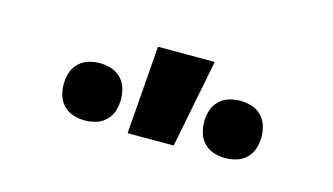

<svg xmlns="http://www.w3.org/2000/svg" viewBox="-36 -844 573 330"><g transform="rotate(15 250.0 -678.5)"><path d="M375 -602Q365 -602 355 -605Q345 -608 337.5 -615.5Q330 -623 327 -633Q324 -643 324 -653Q324 -663 327 -673Q330 -683 337.5 -690.5Q345 -698 355 -701Q365 -704 375 -704Q385 -704 395 -701Q405 -698 412.5 -690.5Q420 -683 423 -673Q426 -663 426 -653Q426 -643 423 -633Q420 -623 412.5 -615.5Q405 -608 395 -605Q385 -602 375 -602ZM125 -602Q115 -602 105 -605Q95 -608 87.5 -615.5Q80 -623 77 -633Q74 -643 74 -653Q74 -663 77 -673Q80 -683 87.5 -690.5Q95 -698 105 -701Q115 -704 125 -704Q135 -704 145 -701Q155 -698 162.5 -690.5Q170 -683 173 -673Q176 -663 176 -653Q176 -643 173 -633Q170 -623 162.5 -615.5Q155 -608 145 -605Q135 -602 125 -602ZM202 -600 214 -757H315L284 -600Z"/></g></svg>

Font: Iosevka
Style: Bold
Weight: 700
Monospace: yes
Designer: Belleve Invis
Foundry: Belleve Invis
Version: Version 32.5.0; ttfautohint (v1.8.4)